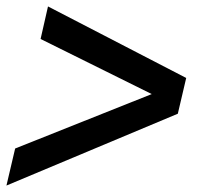

<svg xmlns="http://www.w3.org/2000/svg" viewBox="-26 -620 624 596"><path d="M123 -600 552 -378 526 -267 -6 -44 21 -159 445 -328 100 -499Z"/></svg>

Font: Prodigy Sans Medium
Style: Italic
Weight: 500
Italic angle: -13°
Designer: Wei Huang
Foundry: Wei Huang
Version: Version 1.003; ttfautohint (v1.8.3)